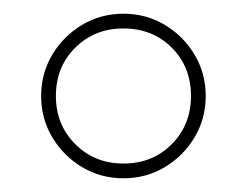

<svg xmlns="http://www.w3.org/2000/svg" viewBox="-20 -820 360 280"><path d="M160 -560Q127 -560 99.8 -576.2Q72.5 -592.5 56.2 -619.8Q40 -647 40 -680Q40 -713 56.2 -740.2Q72.5 -767.5 99.8 -783.8Q127 -800 160 -800Q193 -800 220.2 -783.8Q247.5 -767.5 263.8 -740.2Q280 -713 280 -680Q280 -647 263.8 -619.8Q247.5 -592.5 220.2 -576.2Q193 -560 160 -560ZM160 -581.5Q202.5 -581.5 230.5 -609.8Q258.5 -638 258.5 -680Q258.5 -722.5 230.5 -750.5Q202.5 -778.5 160 -778.5Q118 -778.5 89.8 -750.5Q61.5 -722.5 61.5 -680Q61.5 -638 89.8 -609.8Q118 -581.5 160 -581.5Z"/></svg>

Font: Bodoni Moda 48pt Medium
Style: Regular
Weight: 500
Designer: Owen Earl
Foundry: indestructible type
Version: Version 2.005